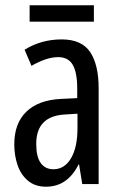

<svg xmlns="http://www.w3.org/2000/svg" viewBox="-20 -696 456 726"><path d="M213 -547Q289 -547 321 -499Q353 -451 353 -362V0H291L279 -74H277Q235 10 154 10Q113 10 86 -12.5Q59 -35 46.5 -71.5Q34 -108 34 -150Q34 -230 80 -274Q126 -318 211 -322L272 -325V-360Q272 -422 255 -451Q238 -480 200 -480Q156 -480 99 -447L73 -508Q136 -547 213 -547ZM225 -263Q117 -257 117 -152Q117 -103 134 -79.5Q151 -56 182 -56Q224 -56 248.5 -97.5Q273 -139 273 -212V-266ZM335 -676V-614H92V-676Z"/></svg>

Font: Noto Sans Khmer ExtraCondensed
Style: Regular
Weight: 400
Width: 2
Designer: Danh Hong and the Monotype Design Team
Foundry: Monotype Imaging Inc.
Version: Version 2.004; ttfautohint (v1.8.4.7-5d5b)